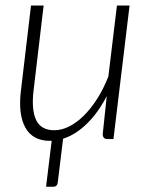

<svg xmlns="http://www.w3.org/2000/svg" viewBox="-20 -518 556 715"><path d="M462.5 -497.5 402.5 0H380.5Q371 0 366.8 -5Q362.5 -10 362.5 -18.5L377.5 -160Q345 -97.5 303 -56.8Q261 -16 215 -1.5L195 162Q194 169.5 189.8 173.5Q185.5 177.5 178.5 177.5H151.5L172.5 6Q171 6 169.2 6.2Q167.5 6.5 166 6.5Q102 6.5 74.5 -42.8Q47 -92 58 -181L95.5 -497.5H142.5L105 -181Q96.5 -109.5 114.5 -71.2Q132.5 -33 182 -33Q209.5 -33 237.5 -47Q265.5 -61 292 -87.2Q318.5 -113.5 342 -150.2Q365.5 -187 383.5 -233L415.5 -497.5Z"/></svg>

Font: Lato Light
Style: Italic
Weight: 300
Italic angle: -7°
Designer: Lukasz Dziedzic
Foundry: tyPoland Lukasz Dziedzic
Version: Version 2.007; 2014-02-27